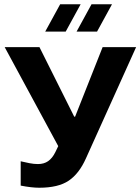

<svg xmlns="http://www.w3.org/2000/svg" viewBox="-20 -870 658 900"><path d="M2 0ZM77 0V-114Q98 -109 118.5 -105Q139 -101 158 -101Q186 -101 205.5 -114.5Q225 -128 239 -156L253 -185L2 -649H165L328 -323H332L461 -649H618L383 -128Q351 -56 302 -23Q253 10 164 10Q128 10 77 0ZM262 -850H358L288 -722H192ZM409 -850H505L435 -722H339Z"/></svg>

Font: Play
Style: Bold
Weight: 700
Designer: Jonas Hecksher (Cyrillic expansion: Cyreal)
Foundry: Jonas Hecksher, Playtype, e-types AS
Version: Version 2.101; ttfautohint (v1.5.65-e2d9)